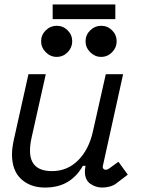

<svg xmlns="http://www.w3.org/2000/svg" viewBox="-20 -830 652 864"><path d="M182 14Q117 14 75.5 -24Q34 -62 34 -135Q34 -150 36 -165.5Q38 -181 42 -200L108 -496H186L122 -210Q115 -179 115 -152Q115 -60 214 -60Q283 -60 331.5 -108.5Q380 -157 398 -238L456 -496H534L443 -84Q441 -76 445 -71Q449 -66 456 -66Q463 -66 470 -71L513 -102L555 -44L505 -6Q493 4 475.5 9Q458 14 440 14Q411 14 386.5 -3Q362 -20 362 -58Q362 -63 362.5 -68Q363 -73 364 -78L365 -84H353Q326 -36 284 -11Q242 14 182 14ZM235 -574Q207 -574 186 -595Q165 -616 165 -644Q165 -673 186 -693.5Q207 -714 235 -714Q264 -714 284.5 -693.5Q305 -673 305 -644Q305 -616 284.5 -595Q264 -574 235 -574ZM435 -574Q407 -574 386 -595Q365 -616 365 -644Q365 -673 386 -693.5Q407 -714 435 -714Q464 -714 484.5 -693.5Q505 -673 505 -644Q505 -616 484.5 -595Q464 -574 435 -574ZM217 -744V-810H499V-744Z"/></svg>

Font: Space Mono
Style: Italic
Weight: 400
Italic angle: -12°
Monospace: yes
Designer: Colophon Foundry + Benjamin Critton
Foundry: Colophon Foundry & Benjamin Critton
Version: Version 1.003; ttfautohint (v1.8.4.7-5d5b)